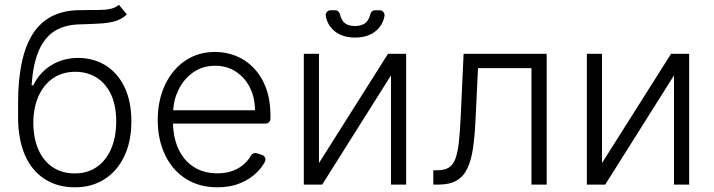

<svg xmlns="http://www.w3.org/2000/svg" viewBox="-20 -770 2979 801"><path d="M167.6 -22.4Q113.3 -56.5 84.3 -122.3Q55.4 -188.2 55.4 -282.7V-339.8Q55.4 -531.2 115.9 -627.1Q176.5 -723 301.5 -727.3Q332 -728.3 358 -728.3H375H387.1Q418.7 -728.3 439.8 -732.8Q460.9 -737.2 476.2 -750L509.2 -709.9Q487.2 -688.6 456 -680.4Q434.3 -674.7 410.5 -672.8Q386.7 -670.8 345.9 -669.4Q318.2 -668.7 304.3 -668Q241.5 -664.8 200.3 -635.3Q160.2 -606.2 138.7 -551.1Q117.2 -496.1 111.9 -414.4H119Q146 -469.1 195.5 -498.8Q245 -528.4 306.1 -528.4Q368.6 -528.4 419.4 -497.9Q470.9 -466.3 499.5 -406.6Q528.1 -346.9 528.1 -263.8Q528.1 -180.4 498.6 -118.3Q468.8 -55.8 415.8 -22.2Q362.9 11.4 292.3 11.4Q220.2 11.4 167.6 -22.4ZM292.3 -46.5Q345.2 -46.5 383.9 -73.5Q422.6 -100.1 443.7 -149.3Q464.8 -198.5 464.8 -263.8Q464.8 -329.2 443.5 -375.4Q421.9 -421.5 383.3 -446Q344.8 -470.5 293.7 -470.5Q240.4 -470.5 201.2 -443.5Q161.9 -416.5 140.8 -369Q119.7 -321.4 119 -260.3Q119 -194.6 139.9 -146.5Q160.9 -98.4 199.9 -72.4Q239 -46.5 292.3 -46.5Z M754.6 -24.5Q698.9 -60.4 668.7 -123.6Q638.1 -187.5 638.1 -269.9Q638.1 -351.6 668.7 -416.5Q698.9 -480.1 752.8 -517Q806.8 -553.3 877.5 -553.3Q921.5 -553.3 963.1 -537.3Q1004.3 -521.3 1036.9 -487.9Q1070 -454.2 1089.1 -404.5Q1108.3 -354 1108.3 -285.5V-274.9Q1108.3 -266.3 1102.3 -260.3Q1096.2 -254.3 1087.4 -254.3H701.7Q703.5 -193.9 724.4 -148.4Q746.8 -100.1 788.4 -73.5Q829.9 -46.9 887.1 -46.9Q926.1 -46.9 954.9 -58.9Q984.4 -70.7 1004.3 -91.3Q1018.1 -105.1 1027.3 -121.4Q1030.2 -126.4 1035.2 -129.1Q1040.1 -131.7 1045.5 -131.7Q1048.7 -131.7 1051.8 -130.7L1072.8 -123.9Q1079.5 -121.8 1083.5 -116.3Q1087.4 -110.8 1087.4 -104Q1087.4 -99.1 1084.9 -94.5Q1072.8 -72.1 1054 -53.3Q1025.9 -24.1 983.7 -6.4Q941.1 11.4 887.1 11.4Q810.7 11.4 754.6 -24.5ZM1043.7 -310Q1043.7 -362.9 1022.4 -404.8Q1001.8 -446.7 963.8 -471.2Q926.5 -495.7 877.5 -495.7Q825.3 -495.7 785.9 -468Q746.4 -440.3 724.4 -394.9Q704.9 -355.1 702.4 -310Z M1310.7 -545.5V-89.8L1598.7 -545.5H1674.4V0H1611.2V-455.6L1324.2 0H1247.5V-545.5ZM1359.7 -727.3H1377.8Q1385.3 -727.3 1391 -722.5Q1396.7 -717.7 1398.4 -710.2Q1401.6 -693.9 1411.9 -680.4Q1426.8 -661.6 1460.9 -661.6Q1495 -661.6 1510.7 -680.4Q1521 -693.5 1524.9 -710.6Q1526.3 -717.7 1532 -722.5Q1537.6 -727.3 1545.1 -727.3H1563.6Q1572.1 -727.3 1578.1 -721.1Q1584.2 -714.8 1584.2 -706.3Q1584.2 -703.8 1583.8 -702.4Q1577.4 -668 1552.6 -644.9Q1518.8 -613.3 1460.9 -613.3Q1404.1 -613.3 1370.4 -644.9Q1345.5 -668.7 1339.1 -702.4Q1338.8 -703.5 1338.8 -706Q1338.8 -714.8 1344.8 -721.1Q1350.9 -727.3 1359.7 -727.3Z M1879.6 -107.2Q1889.2 -132.1 1894.2 -175.4Q1899.1 -218.8 1902.3 -290.1L1914.1 -545.5H2260.7V0H2197.1V-485.8H1974.1L1963.8 -268.8Q1960.2 -197.1 1952.8 -148.4Q1945.3 -99.8 1930 -67.8Q1913.7 -33.4 1884.8 -16.7Q1855.8 0 1810.4 0H1787.6V-59.7H1804.7Q1834.2 -59.7 1852.1 -70.7Q1870 -81.7 1879.6 -107.2Z M2491.5 -545.5V-89.8L2779.5 -545.5H2855.1V0H2791.9V-455.6L2505 0H2428.3V-545.5Z"/></svg>

Font: DeltaSans Light
Style: Regular
Weight: 300
Designer: Rasmus Andersson
Foundry: rsms
Version: Version 3.012